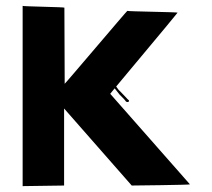

<svg xmlns="http://www.w3.org/2000/svg" viewBox="-20 -700 722 653"><path d="M327 -456C327 -464 326 -471 326 -478C326 -481 327 -483 326 -486C322 -494 317 -483 317 -478V-472C317 -466 318 -462 318 -456V-433L319 -422C321 -397 328 -370 328 -344V-342C328 -339 330 -338 333 -338C336 -338 337 -339 337 -342V-344C337 -349 336 -353 336 -358C336 -360 584 -655 584 -657C584 -659 413 -661 413 -663C413 -665 200 -413 200 -415C200 -417 199 -672 199 -674C199 -676 57 -678 57 -680V-67L198 -69V-331L428 -69C430 -69 626 -71 626 -73L339 -399C346 -404 351 -410 357 -415C368 -402 377 -391 387 -378C393 -371 401 -365 406 -358C411 -348 424 -355 417 -360C414 -362 412 -365 410 -367C403 -374 396 -382 389 -389C379 -397 372 -413 363 -422H364C366 -424 367 -426 369 -427C388 -440 402 -462 421 -475C426 -479 423 -488 417 -484C409 -477 404 -469 396 -462C386 -452 374 -442 363 -434C352 -425 344 -413 331 -405C329 -414 327 -423 327 -434Z"/></svg>

Font: Hussar Wojna
Style: 3
Weight: 400
Designer: Robert Jablonski
Foundry: Cannot Into Space Fonts
Version: Version 1.01